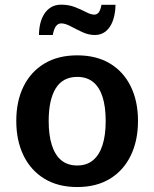

<svg xmlns="http://www.w3.org/2000/svg" viewBox="-20 -770 644 801"><path d="M302.2 10.3Q222.2 10.3 165.3 -24.4Q108.4 -59.1 78.1 -121.3Q47.9 -183.6 47.9 -265.6Q47.9 -347.7 78.1 -409.2Q108.4 -470.7 165.3 -504.9Q222.2 -539.1 302.2 -539.1Q382.3 -539.1 439 -504.9Q495.6 -470.7 525.6 -409.2Q555.7 -347.7 555.7 -265.6Q555.7 -183.6 525.6 -121.3Q495.6 -59.1 439 -24.4Q382.3 10.3 302.2 10.3ZM302.2 -79.6Q341.8 -79.6 368.2 -101.6Q394.5 -123.5 407.7 -164.8Q420.9 -206.1 420.9 -265.1Q420.9 -324.2 408 -365.2Q395 -406.2 368.7 -427.7Q342.3 -449.2 302.2 -449.2Q242.2 -449.2 212.6 -401.6Q183.1 -354 183.1 -265.1Q183.1 -206.1 196.3 -164.6Q209.5 -123 235.8 -101.3Q262.2 -79.6 302.2 -79.6ZM142.6 -624Q142.6 -647.5 147.7 -670.2Q152.8 -692.9 164.1 -710.9Q175.3 -729 192.9 -739.7Q210.4 -750.5 235.4 -750.5Q267.1 -750.5 293.2 -740.2Q319.3 -730 339.1 -719.5Q358.9 -709 373.5 -709Q384.3 -709 391.6 -717.8Q398.9 -726.6 403.3 -750H461.9Q461.9 -727.5 457 -704.8Q452.1 -682.1 441.7 -663.8Q431.2 -645.5 414.8 -634.8Q398.4 -624 375.5 -624Q349.1 -624 323.5 -636Q297.9 -647.9 275.1 -660.2Q252.4 -672.4 235.4 -672.4Q222.7 -672.4 213.9 -661.4Q205.1 -650.4 200.2 -624Z"/></svg>

Font: Comme SemiBold
Style: Regular
Weight: 600
Version: Version 1.000;gftools[0.9.27]